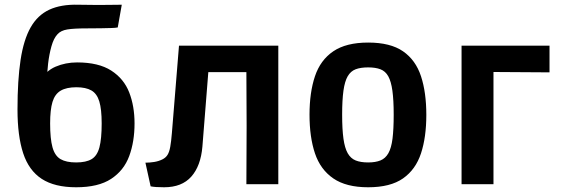

<svg xmlns="http://www.w3.org/2000/svg" viewBox="-20 -779 2391 812"><path d="M302 13Q211 13 156.5 -22.5Q102 -58 78 -131Q54 -204 54 -316Q54 -440 67 -525.5Q80 -611 109.5 -663Q139 -715 188.5 -738Q238 -761 311 -759Q363 -758 395 -758Q427 -758 450 -758.5Q473 -759 495 -759L478 -663Q469 -661 451 -660.5Q433 -660 407.5 -659.5Q382 -659 348 -659Q293 -659 265 -654.5Q237 -650 223 -634Q207 -617 197.5 -583Q188 -549 183.5 -510.5Q179 -472 179 -440L147 -434Q173 -479 215 -497Q257 -515 306 -515Q397 -515 450.5 -480.5Q504 -446 526.5 -388Q549 -330 549 -257Q549 -180 526.5 -119Q504 -58 450 -22.5Q396 13 302 13ZM302 -92Q344 -92 367.5 -106Q391 -120 400.5 -156Q410 -192 410 -257Q410 -317 400 -350Q390 -383 366.5 -396.5Q343 -410 303 -410Q261 -410 236.5 -395.5Q212 -381 202 -348Q192 -315 192 -257Q192 -192 202 -156Q212 -120 236 -106Q260 -92 302 -92Z M617 9 595 -91Q613 -91 632 -94Q651 -97 667 -105Q681 -112 688.5 -124Q696 -136 700 -158Q704 -180 707 -217L737 -586H1157V0H1022L1023 -247L1022 -474H861L836 -159Q829 -77 789 -32Q749 13 674 13Q655 13 640.5 12Q626 11 617 9Z M1537 13Q1444 13 1389.5 -24.5Q1335 -62 1312 -130.5Q1289 -199 1289 -294Q1289 -388 1312 -456.5Q1335 -525 1389.5 -562Q1444 -599 1537 -599Q1631 -599 1684.5 -562Q1738 -525 1760.5 -456.5Q1783 -388 1783 -293Q1783 -199 1760.5 -130.5Q1738 -62 1684.5 -24.5Q1631 13 1537 13ZM1537 -92Q1568 -92 1589 -100.5Q1610 -109 1622.5 -131Q1635 -153 1640 -192.5Q1645 -232 1645 -294Q1645 -356 1639.5 -395.5Q1634 -435 1622 -456.5Q1610 -478 1589 -486Q1568 -494 1537 -494Q1505 -494 1484 -486Q1463 -478 1450.5 -456.5Q1438 -435 1432.5 -395.5Q1427 -356 1427 -294Q1427 -232 1432.5 -192.5Q1438 -153 1450.5 -131Q1463 -109 1484 -100.5Q1505 -92 1537 -92Z M1932 0V-586H2067V0ZM1997 -586H2304V-473L1995 -475Z"/></svg>

Font: Ruda ExtraBold
Style: Regular
Weight: 800
Designer: Mariela Monsalve and Angelina Sanchez
Foundry: Mariela Monsalve and Angelina Sanchez
Version: Version 2.000